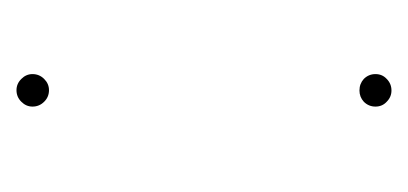

<svg xmlns="http://www.w3.org/2000/svg" viewBox="-152 -342 497 234"><g transform="rotate(90 97.0 -224.5)"><path d="M103.5 -29.3Q109.4 -23.4 109.4 -15.1Q109.4 -7.3 103.5 -1.5Q97.7 4.4 89.4 4.4Q81.5 4.4 75.7 -1.5Q69.8 -7.3 69.8 -15.1Q69.8 -23.4 75.7 -29.3Q81.5 -35.2 89.4 -35.2Q97.7 -35.2 103.5 -29.3ZM103.5 -446.8Q109.4 -441.4 109.4 -433.1Q109.4 -424.8 103.5 -418.9Q97.7 -413.6 89.8 -413.6Q81.5 -413.6 75.7 -418.9Q69.8 -424.8 69.8 -433.1Q69.8 -441.4 75.7 -446.8Q81.5 -452.6 89.8 -452.6Q97.7 -452.6 103.5 -446.8Z"/></g></svg>

Font: Fortheenas_01
Style: Regular
Weight: 100
Designer: Situjuh Nazara
Version: Version 1.10 September 8, 2014